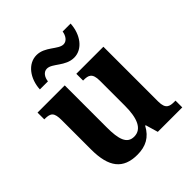

<svg xmlns="http://www.w3.org/2000/svg" viewBox="-209 -897 1043 1043"><g transform="rotate(-45 312.0 -375.5)"><path d="M376 -606C442 -606 489 -672 493 -751H432C428 -724 412 -698 386 -698C346 -698 306 -761 241 -761C174 -761 126 -695 122 -616H184C187 -643 202 -669 229 -669C270 -669 309 -606 376 -606ZM246 10C310 10 356 -14 387 -72H391L412 0H600V-52H592C556 -52 530 -57 530 -115V-536H322V-484H326C362 -484 386 -478 386 -419V-226C386 -132 362 -72 303 -72C248 -72 233 -123 233 -213V-536H24V-484H28C73 -484 88 -472 88 -414V-188C88 -52 137 10 246 10Z"/></g></svg>

Font: Noto Serif SemiCondensed
Style: Bold
Weight: 700
Width: 4
Designer: Monotype Design Team
Foundry: Monotype Imaging Inc.
Version: Version 2.015